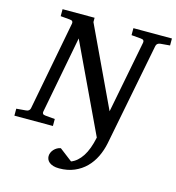

<svg xmlns="http://www.w3.org/2000/svg" viewBox="-142 -780 1025 1117"><g transform="rotate(15 370.5 -221.0)"><path d="M698.2 -624Q688.5 -623 681.9 -618.4Q675.3 -613.8 672.9 -604L551.8 14.2Q543 58.1 524.2 97.2Q505.4 136.2 476.1 165.5Q446.8 194.8 406.7 211.9Q366.7 229 315.9 229Q294.9 229 280.3 224.4Q265.6 219.7 256.3 212.2Q247.1 204.6 242.9 195.1Q238.8 185.5 238.8 175.8Q238.8 164.6 243.4 154.1Q248 143.6 255.9 135Q263.7 126.5 273.9 120.6Q284.2 114.7 295.9 112.8L373 171.9Q410.6 157.7 438.7 115Q466.8 72.3 481.9 -1L231 -530.8L142.1 -65.9Q140.6 -58.6 144.5 -53.2Q148.4 -47.9 162.1 -46.9L217.8 -42V0H-14.2V-42L43 -46.9Q63.5 -48.3 67.9 -65.9L170.9 -604Q172.4 -612.3 168.5 -617.7Q164.6 -623 151.9 -624L96.2 -628.9V-670.9H289.1V-645L514.2 -168L599.1 -604Q600.6 -612.3 596.7 -617.7Q592.8 -623 580.1 -624L522.9 -628.9V-670.9H754.9V-628.9Z"/></g></svg>

Font: Charis SIL Phon
Style: Italic
Weight: 400
Italic angle: -11°
Foundry: SIL International
Version: Version 5.000